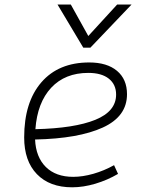

<svg xmlns="http://www.w3.org/2000/svg" viewBox="-20 -796 626 826"><path d="M294.9 -35.2Q335.4 -35.2 381.6 -48.3Q427.7 -61.5 470.7 -85.4L487.8 -47.9Q441.9 -21 390.1 -5.6Q338.4 9.8 290.5 9.8Q193.4 9.8 138.7 -46.9Q84 -103.5 84 -204.6Q84 -356.4 158 -441.9Q231.9 -527.3 363.8 -527.3Q440.4 -527.3 483.4 -491.2Q526.4 -455.1 526.4 -390.6Q526.4 -294.9 422.1 -247.3Q317.9 -199.7 130.9 -195.8Q134.3 -120.1 177.2 -77.6Q220.2 -35.2 294.9 -35.2ZM132.3 -240.2Q300.3 -244.1 389.9 -280.5Q479.5 -316.9 479.5 -389.2Q479.5 -432.6 448.2 -457.5Q417 -482.4 359.9 -482.4Q259.8 -482.4 200.2 -418.5Q140.6 -354.5 132.3 -240.2ZM338.4 -590.8 227.5 -776.4H284.7L359.9 -641.1L483.9 -776.4H545.9L368.7 -590.8Z"/></svg>

Font: CaskaydiaCove NF ExtraLight
Style: Italic
Weight: 200
Italic angle: -10°
Designer: Aaron Bell
Foundry: Saja Typeworks
Version: Version 2111.001; VTT 6.35;Nerd Fonts 3.2.1